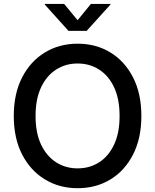

<svg xmlns="http://www.w3.org/2000/svg" viewBox="-20 -964 803 994"><path d="M381.8 10.3Q287.1 10.3 212.4 -35.2Q137.7 -80.6 94.5 -164.3Q51.3 -248 51.3 -363.3Q51.3 -479.5 94.5 -563.2Q137.7 -647 212.4 -692.4Q287.1 -737.8 381.8 -737.8Q477.1 -737.8 551.5 -692.4Q626 -647 668.9 -563.2Q711.9 -479.5 711.9 -363.3Q711.9 -248 668.9 -164.1Q626 -80.1 551.5 -34.9Q477.1 10.3 381.8 10.3ZM381.8 -92.3Q443.8 -92.3 492.9 -123.5Q542 -154.8 570.6 -215.3Q599.1 -275.9 599.1 -363.3Q599.1 -451.7 570.6 -512.2Q542 -572.8 492.9 -604Q443.8 -635.3 381.8 -635.3Q319.8 -635.3 270.5 -603.8Q221.2 -572.3 192.6 -511.7Q164.1 -451.2 164.1 -363.3Q164.1 -275.9 192.6 -215.6Q221.2 -155.3 270.5 -123.8Q319.8 -92.3 381.8 -92.3ZM312 -943.8 381.8 -859.4 450.7 -943.8H551.8V-940.4L428.7 -804.2H334.5L211.9 -940.4V-943.8Z"/></svg>

Font: V-Inter
Style: Medium-500
Weight: 500
Designer: Rasmus Andersson
Foundry: rsms
Version: Version 4.000;git-4146feb